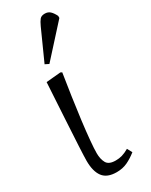

<svg xmlns="http://www.w3.org/2000/svg" viewBox="-209 -829 695 886"><g transform="rotate(-30 139.0 -386.0)"><path d="M129 14Q78 14 56 -15.5Q34 -45 34 -101Q34 -120 37 -178Q40 -236 45 -321.5Q50 -407 56 -508L133 -515L141 -511Q132 -454 123 -393Q114 -332 107 -276Q100 -220 96 -176Q92 -132 92 -108Q92 -77 103.5 -56Q115 -35 152 -35Q170 -35 186 -39.5Q202 -44 223 -56L237 -30Q212 -10 186.5 2Q161 14 129 14ZM109 -574 89 -584 161 -744Q171 -766 179.5 -776Q188 -786 206 -786Q223 -786 234 -776Q245 -766 255 -746V-735Z"/></g></svg>

Font: Literata 36pt Light
Style: Italic
Weight: 300
Italic angle: -2°
Designer: Latin by Veronika Burian and Jose Scaglione. Greek by Irene Vlachou. Cyrillic by Vera Evstafieva
Foundry: TypeTogether
Version: Version 3.002